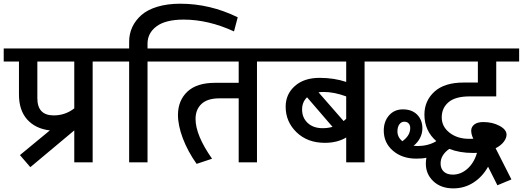

<svg xmlns="http://www.w3.org/2000/svg" viewBox="-35 -893 2875 1056"><path d="M260.3 -258.3Q323.7 -258.3 373.5 -296.9V-554.7H170.4V-353Q170.4 -258.3 260.3 -258.3ZM373.5 0V-175.8L131.8 26.4L74.7 -40L239.3 -175.8Q160.2 -185.1 114.7 -235.6Q69.3 -286.1 69.3 -373V-554.7H-14.6V-626.5H599.1V-554.7H474.6V0Z M675.3 0V-554.7H569.8V-626.5H675.3V-663.6Q675.3 -706.5 692.4 -743.7Q709.5 -780.8 742.7 -810.1Q775.9 -839.4 830.8 -856Q885.7 -872.6 956.1 -872.6Q1120.1 -872.6 1272.5 -797.9L1252 -720.2Q1110.8 -785.2 975.1 -785.2Q876 -785.2 826.2 -748.3Q776.4 -711.4 776.4 -652.8V-626.5H900.9V-554.7H776.4V0Z M1046.4 8.3Q997.6 -60.5 970.5 -132.3Q943.4 -204.1 943.8 -263.2Q944.8 -341.3 996.1 -389.4Q1047.4 -437.5 1148.4 -437.5H1277.8V-554.7H871.6V-626.5H1502.9V-554.7H1378.4V0H1277.8V-352.1H1171.4Q1106 -352.1 1073.2 -321.3Q1040.5 -290.5 1040.5 -238.8Q1040.5 -149.4 1131.3 -20Z M1869.1 0V-136.7Q1819.8 -107.4 1752 -107.4Q1656.2 -107.4 1596.2 -165.3Q1536.1 -223.1 1536.1 -306.2Q1536.1 -375 1586.7 -419.9Q1637.2 -464.8 1722.7 -464.8Q1802.2 -464.8 1869.1 -442.4V-554.7H1473.6V-626.5H2094.7V-554.7H1970.2V0ZM1746.6 -387.2Q1729 -387.2 1716.8 -385.3L1855 -227.1Q1864.7 -234.9 1869.1 -239.7V-362.8Q1802.2 -387.2 1746.6 -387.2ZM1739.7 -188Q1768.6 -188 1793.9 -195.3L1653.8 -357.9Q1626.5 -332 1626.5 -290.5Q1626.5 -245.6 1657.2 -216.8Q1688 -188 1739.7 -188Z M2150.9 -170.4Q2150.9 -138.7 2177.7 -116.2Q2221.2 -147 2221.2 -188.5Q2221.2 -204.6 2212.6 -214.1Q2204.1 -223.6 2188 -223.6Q2171.9 -223.6 2161.4 -209Q2150.9 -194.3 2150.9 -170.4ZM2455.6 67.4Q2499.5 67.4 2535.9 35.2Q2572.3 2.9 2588.4 -52.2Q2581.1 -51.8 2565.4 -51.8Q2493.2 -51.8 2436 -74.2Q2388.2 -40.5 2388.2 6.3Q2388.2 34.2 2405.8 50.8Q2423.3 67.4 2455.6 67.4ZM2700.7 126 2649.4 23.9Q2618.2 79.6 2568.6 111.3Q2519 143.1 2458.5 143.1Q2390.1 143.1 2348.6 104Q2307.1 64.9 2307.1 7.3Q2307.1 -8.3 2310.1 -25.4Q2288.6 -20.5 2254.9 -20.5Q2176.8 -20.5 2126.2 -64Q2075.7 -107.4 2075.7 -174.8Q2075.7 -225.1 2104.7 -258.3Q2133.8 -291.5 2180.7 -291.5Q2230.5 -291.5 2259.3 -262.5Q2288.1 -233.4 2288.1 -187Q2288.1 -159.2 2275.1 -134Q2262.2 -108.9 2239.7 -91.3Q2250 -89.8 2260.3 -89.8Q2317.4 -89.8 2360.8 -114.3Q2361.3 -114.7 2362.5 -115.7Q2363.8 -116.7 2364.3 -117.2Q2299.3 -174.3 2299.3 -262.7Q2299.3 -338.4 2354.2 -388.7Q2409.2 -439 2515.1 -439H2593.3V-554.7H2065.4V-626.5H2820.3V-554.7H2694.3V-362.8H2547.9Q2469.2 -362.8 2431.9 -330.8Q2394.5 -298.8 2394.5 -247.6Q2394.5 -196.8 2437.5 -163.1Q2480.5 -129.4 2545.4 -129.4Q2561 -129.4 2568.4 -129.9Q2556.2 -153.8 2556.6 -176.3Q2557.6 -195.8 2574.2 -208.7Q2590.8 -221.7 2623 -221.7Q2673.8 -221.7 2712.4 -200.9Q2751 -180.2 2751 -152.3Q2751 -133.3 2735.6 -113Q2720.2 -92.8 2690.9 -77.6L2777.8 93.8Z"/></svg>

Font: Khula Semibold
Style: Regular
Weight: 600
Designer: Erin McLaughlin, Steve Matteson
Version: Version 1.000;PS 1.0;hotconv 1.0.72;makeotf.lib2.5.5900